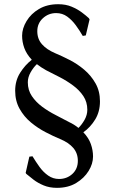

<svg xmlns="http://www.w3.org/2000/svg" viewBox="-20 -718 552 920"><path d="M132.3 -431.6Q106.9 -459 96.4 -488Q85.9 -517.1 85.9 -546.9Q85.9 -581.5 107.2 -616.9Q128.4 -652.3 167 -675Q205.6 -697.8 258.8 -697.8Q295.4 -697.8 323.2 -686Q351.1 -674.3 371.6 -658.9Q392.1 -643.6 405.8 -630.9L409.2 -625L391.1 -548.3L376.5 -545.9Q361.3 -572.3 343 -597.2Q324.7 -622.1 301.8 -638.7Q278.8 -655.3 249 -655.3Q212.4 -655.3 185.5 -630.6Q158.7 -606 158.7 -568.4Q158.7 -531.2 181.2 -505.9Q203.6 -480.5 243.7 -463.4Q275.4 -450.2 313.2 -430.9Q351.1 -411.6 383.8 -383.8Q416.5 -356 437.7 -318.6Q459 -281.2 459 -232.4Q459 -183.1 436.3 -145.8Q413.6 -108.4 379.4 -84Q404.8 -57.6 415.3 -27.8Q425.8 2 425.8 31.7Q425.8 66.9 404.5 101.3Q383.3 135.7 345 158.9Q306.6 182.1 252.9 182.1Q217.3 182.1 189.2 170.4Q161.1 158.7 140.9 143.1Q120.6 127.4 106 115.2L103 110.4L120.6 32.7L135.7 30.8Q151.9 57.6 169.7 82.3Q187.5 106.9 210.9 123.3Q234.4 139.6 262.7 139.6Q300.3 139.6 326.7 115.5Q353 91.3 353 52.7Q353 16.1 330.8 -9.5Q308.6 -35.2 268.1 -51.8Q236.3 -64.9 198.7 -84.5Q161.1 -104 128.2 -131.3Q95.2 -158.7 74 -196.5Q52.7 -234.4 52.7 -283.2Q52.7 -331.5 76.4 -369.1Q100.1 -406.7 132.3 -431.6ZM156.7 -410.6Q139.6 -394.5 126.5 -371.1Q113.3 -347.7 113.3 -323.7Q113.3 -286.1 132.6 -257.6Q151.9 -229 182.1 -206.5Q212.4 -184.1 246.8 -166.7Q281.2 -149.4 310.5 -133.3Q335 -122.1 356 -105Q372.1 -120.6 385.3 -144Q398.4 -167.5 398.4 -191.9Q398.4 -229 379.4 -257.6Q360.4 -286.1 330.3 -308.3Q300.3 -330.6 266.4 -348.1Q232.4 -365.7 201.2 -381.3Q189 -388.2 177.7 -395.5Q166.5 -402.8 156.7 -410.6Z"/></svg>

Font: Kurinto Seri
Style: Regular
Weight: 400
Designer: Kurinto was developed by Clint Goss from a range of fonts that are compatible with the SIL Open Font License Version 1.1
Foundry: Clinton F. Goss
Version: Version 2.196; July 25, 2020